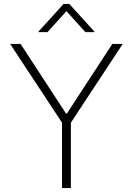

<svg xmlns="http://www.w3.org/2000/svg" viewBox="-20 -949 671 969"><path d="M31.2 -727.3 293 -329.9V0H337.7V-329.9L599.4 -727.3H546.9L317.8 -376.4H312.9L83.8 -727.3ZM219.8 -786.9 315.3 -892.8 410.9 -786.9H455.6V-790.5L329.9 -929H300.8L175.1 -790.5V-786.9Z"/></svg>

Font: Karasuma Gothic
Style: Thin
Weight: 200
Designer: Rasmus Andersson / Ryoko Ishizuka
Foundry: rsms
Version: Version 1.00